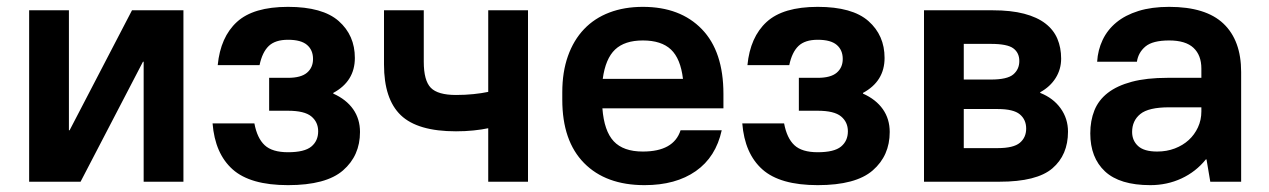

<svg xmlns="http://www.w3.org/2000/svg" viewBox="-20 -530 3700 560"><path d="M65 -500H181V-150H183L365 -500H515V0H399V-350H397L215 0H65Z M820 10Q710 10 658.5 -36Q607 -82 600 -170H722Q730 -127 752 -106.5Q774 -86 820 -86Q868 -86 888 -102.5Q908 -119 908 -147Q908 -174 888 -190.5Q868 -207 820 -207H765V-303H820Q858 -303 875.5 -318Q893 -333 893 -358Q893 -384 875.5 -399Q858 -414 820 -414Q783 -414 764 -396Q745 -378 737 -340H615Q623 -422 671 -466Q719 -510 820 -510Q921 -510 968 -468.5Q1015 -427 1015 -361Q1015 -293 952 -259V-257Q990 -240 1010 -211.5Q1030 -183 1030 -145Q1030 -76 980.5 -33Q931 10 820 10Z M1310 -147Q1198 -147 1149 -194Q1100 -241 1100 -342V-500H1216V-350Q1216 -295 1236.5 -274Q1257 -253 1310 -253Q1337 -253 1361 -255.5Q1385 -258 1404 -262V-500H1520V0H1404V-156Q1385 -152 1361 -149.5Q1337 -147 1310 -147Z M1860 10Q1747 10 1683.5 -54.5Q1620 -119 1620 -239V-261Q1620 -320 1636.5 -366.5Q1653 -413 1683.5 -445Q1714 -477 1757.5 -493.5Q1801 -510 1855 -510Q1964 -510 2027 -445Q2090 -380 2090 -256V-214H1737Q1742 -148 1770 -118Q1798 -88 1855 -88Q1945 -88 1965 -150H2085Q2068 -72 2009.5 -31Q1951 10 1860 10ZM1855 -412Q1802 -412 1774 -385.5Q1746 -359 1738 -300H1972Q1965 -359 1937 -385.5Q1909 -412 1855 -412Z M2365 10Q2255 10 2203.5 -36Q2152 -82 2145 -170H2267Q2275 -127 2297 -106.5Q2319 -86 2365 -86Q2413 -86 2433 -102.5Q2453 -119 2453 -147Q2453 -174 2433 -190.5Q2413 -207 2365 -207H2310V-303H2365Q2403 -303 2420.5 -318Q2438 -333 2438 -358Q2438 -384 2420.5 -399Q2403 -414 2365 -414Q2328 -414 2309 -396Q2290 -378 2282 -340H2160Q2168 -422 2216 -466Q2264 -510 2365 -510Q2466 -510 2513 -468.5Q2560 -427 2560 -361Q2560 -293 2497 -259V-257Q2535 -240 2555 -211.5Q2575 -183 2575 -145Q2575 -76 2525.5 -33Q2476 10 2365 10Z M2675 -500H2875Q2929 -500 2967 -490Q3005 -480 3029 -461.5Q3053 -443 3064 -417Q3075 -391 3075 -359Q3075 -328 3059 -302.5Q3043 -277 3014 -261V-259Q3052 -244 3073.5 -214Q3095 -184 3095 -146Q3095 -78 3049.5 -39Q3004 0 2895 0H2675ZM2953 -352Q2953 -376 2935.5 -389Q2918 -402 2870 -402H2791V-298H2870Q2918 -298 2935.5 -313Q2953 -328 2953 -352ZM2973 -155Q2973 -181 2954.5 -196.5Q2936 -212 2890 -212H2791V-98H2890Q2936 -98 2954.5 -113.5Q2973 -129 2973 -155Z M3335 10Q3246 10 3203 -30Q3160 -70 3160 -141Q3160 -178 3172 -208Q3184 -238 3211 -259Q3238 -280 3281 -291.5Q3324 -303 3385 -303H3484V-330Q3484 -369 3461 -390.5Q3438 -412 3390 -412Q3342 -412 3321 -394.5Q3300 -377 3296 -350H3180Q3182 -384 3196 -413.5Q3210 -443 3236 -464.5Q3262 -486 3300.5 -498Q3339 -510 3390 -510Q3497 -510 3548.5 -461Q3600 -412 3600 -320V0H3510L3499 -65H3497Q3468 -29 3426 -9.5Q3384 10 3335 10ZM3355 -88Q3383 -88 3406.5 -97Q3430 -106 3447 -121.5Q3464 -137 3474 -158.5Q3484 -180 3484 -205V-217H3390Q3330 -217 3306 -197.5Q3282 -178 3282 -145Q3282 -120 3299.5 -104Q3317 -88 3355 -88Z"/></svg>

Font: PT Root UI Bold
Style: Regular
Weight: 700
Designer: Vitaly Kuzmin
Foundry: ParaType Ltd.
Version: Version 2.000G